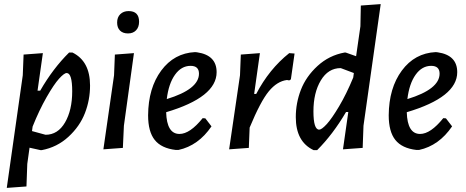

<svg xmlns="http://www.w3.org/2000/svg" viewBox="-20 -724 2273 936"><path d="M189 -465 163 -282H176Q238 -390 317 -468H333Q419 -426 419 -307Q419 -237 394 -172.5Q369 -108 313.5 -57Q258 -6 183 8H178L124 -4L113 75L109 185L13 192L91 -357L95 -458ZM305 -368Q293 -368 268 -340.5Q243 -313 207 -250Q171 -187 139 -107L136 -85L202 -67Q262 -67 297 -127Q332 -187 332 -279Q332 -368 305 -368Z M607 -670Q658 -670 658 -618Q658 -592 643.5 -576.5Q629 -561 604 -561Q579 -561 565 -575Q551 -589 551 -614Q551 -640 566.5 -655Q582 -670 607 -670ZM633 -465 584 -111 579 -3 484 4 536 -357 540 -458Z M1011 -108Q947 -14 850 7H837Q767 -1 734.5 -41.5Q702 -82 702 -162Q703 -295 766 -380Q829 -465 931 -470L941 -469Q1036 -455 1036 -372Q1036 -250 790 -177Q793 -71 855 -71Q906 -71 968 -148L981 -147ZM909 -403Q864 -403 833 -359.5Q802 -316 793 -241Q950 -289 950 -365Q950 -403 909 -403Z M1247 -465 1219 -266H1229Q1292 -387 1390 -465L1416 -463L1398 -337L1390 -332L1379 -334Q1331 -328 1290.5 -279Q1250 -230 1197 -102L1193 -3L1097 4L1150 -357L1154 -458Z M1665 -468 1716 -450 1737 -596 1739 -697 1836 -704 1752 -111 1748 -3 1652 4 1678 -178H1667Q1603 -69 1526 8H1509Q1422 -33 1422 -153Q1422 -222 1447 -286.5Q1472 -351 1528 -402.5Q1584 -454 1660 -468ZM1508 -181Q1508 -92 1536 -92Q1548 -92 1572.5 -118.5Q1597 -145 1633 -205.5Q1669 -266 1702 -346L1705 -368L1641 -392Q1580 -392 1544 -332Q1508 -272 1508 -181Z M2184 -108Q2120 -14 2023 7H2010Q1940 -1 1907.5 -41.5Q1875 -82 1875 -162Q1876 -295 1939 -380Q2002 -465 2104 -470L2114 -469Q2209 -455 2209 -372Q2209 -250 1963 -177Q1966 -71 2028 -71Q2079 -71 2141 -148L2154 -147ZM2082 -403Q2037 -403 2006 -359.5Q1975 -316 1966 -241Q2123 -289 2123 -365Q2123 -403 2082 -403Z"/></svg>

Font: Alegreya Sans SC Medium
Style: Italic
Weight: 500
Italic angle: -7°
Designer: Juan Pablo del Peral
Foundry: Huerta Tipografica
Version: Version 2.007